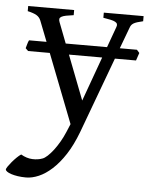

<svg xmlns="http://www.w3.org/2000/svg" viewBox="-74 -497 618 784"><g transform="rotate(5 235.0 -105.0)"><path d="M263.2 -88.9 329.1 -271H192.9ZM482.9 -454.1V-433.1Q468.3 -429.7 459 -426.8Q449.7 -423.8 443.8 -420.2Q438 -416.5 434.8 -411.9Q431.6 -407.2 429.2 -399.9L397.5 -314.9H467.8L478.5 -302.7L467.8 -271H381.3L266.1 40Q245.6 94.2 220.5 132.8Q195.3 171.4 168.2 196Q141.1 220.7 113.8 232.4Q86.4 244.1 62 244.1Q43.5 244.1 27.8 241.7Q12.2 239.3 1 235.6Q-10.3 231.9 -16.6 227.3Q-22.9 222.7 -22.9 218.3Q-22.9 215.3 -17.1 206.5Q-11.2 197.8 -2.4 187.3Q6.3 176.8 16.4 167Q26.4 157.2 34.2 152.3Q57.6 166 80.8 167Q104 168 122.1 161.1Q130.9 158.2 142.6 147.5Q154.3 136.7 166.3 121.1Q178.2 105.5 189.7 85.7Q201.2 65.9 210 44.9L224.1 11.2L114.3 -271H25.4L14.6 -281.7Q17.1 -289.6 19.3 -298.3Q21.5 -307.1 25.4 -314.9H97.2L64 -399.9Q58.6 -413.1 46.4 -420.4Q34.2 -427.7 9.8 -433.1V-454.1H198.2V-433.1Q179.2 -430.7 167.2 -428.2Q155.3 -425.8 148.7 -422.1Q142.1 -418.5 141.1 -413.1Q140.1 -407.7 143.1 -399.9L175.8 -314.9H345.2L376 -399.9Q378.9 -407.2 377.2 -412.4Q375.5 -417.5 368.9 -421.1Q362.3 -424.8 350.1 -427.5Q337.9 -430.2 319.8 -433.1V-454.1Z"/></g></svg>

Font: Gentium Plus
Style: Regular
Weight: 400
Designer: J. Victor Gaultney, Annie Olsen, Iska Routamaa
Foundry: SIL International
Version: Version 1.510